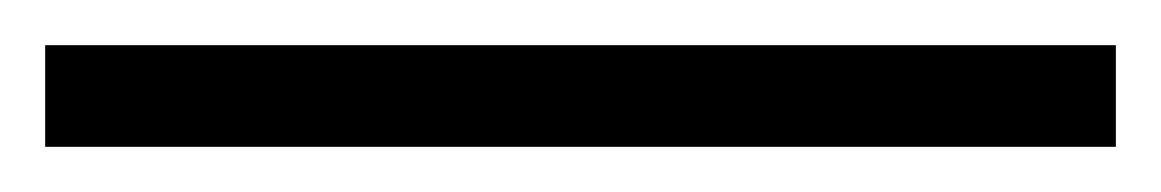

<svg xmlns="http://www.w3.org/2000/svg" viewBox="-23 -825 514 85"><path d="M471 -760H-3V-805H471Z"/></svg>

Font: Noto Sans Gurmukhi SemiCondensed Light
Style: Regular
Weight: 300
Width: 4
Designer: Jelle Bosma - Monotype Design Team
Foundry: Monotype Imaging Inc.
Version: Version 2.004; ttfautohint (v1.8.4.7-5d5b)